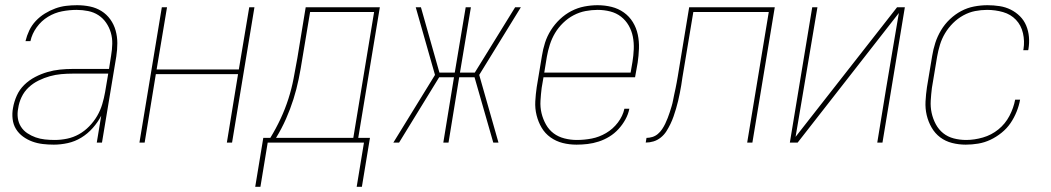

<svg xmlns="http://www.w3.org/2000/svg" viewBox="-20 -548 4040 738"><path d="M187 8Q165 8 144 5.5Q123 3 104 -4Q85 -11 68.5 -23Q52 -35 41.5 -52Q31 -69 28.5 -90.5Q26 -112 30 -133Q34 -157 44.5 -180.5Q55 -204 73.5 -222Q92 -240 115 -252Q138 -264 162 -271Q186 -278 210.5 -280.5Q235 -283 259 -283H399L407 -334Q411 -357 411.5 -379.5Q412 -402 406 -422.5Q400 -443 388 -460.5Q376 -478 358.5 -489.5Q341 -501 319 -505.5Q297 -510 275 -510Q247 -510 218.5 -504.5Q190 -499 164.5 -483.5Q139 -468 121 -443Q103 -418 97 -390H78Q83 -411 92.5 -431Q102 -451 117.5 -467.5Q133 -484 152.5 -496Q172 -508 192.5 -515.5Q213 -523 234 -525.5Q255 -528 276 -528Q302 -528 326 -523Q350 -518 370 -505.5Q390 -493 404 -473.5Q418 -454 424.5 -430.5Q431 -407 431 -382Q431 -357 427 -331L372 0H352L369 -103Q356 -78 336.5 -56Q317 -34 292.5 -19Q268 -4 240.5 2Q213 8 187 8ZM190 -10Q214 -10 238 -15Q262 -20 283.5 -32Q305 -44 323 -62.5Q341 -81 353.5 -102.5Q366 -124 373 -147.5Q380 -171 384 -194L396 -265H259Q237 -265 215 -263Q193 -261 171.5 -255Q150 -249 128.5 -238.5Q107 -228 90 -212Q73 -196 63 -175Q53 -154 50 -132Q46 -113 48.5 -94.5Q51 -76 60.5 -61Q70 -46 85 -36Q100 -26 117 -20Q134 -14 152.5 -12Q171 -10 190 -10Z M516 0 602 -520H622L582 -281H898L938 -520H958L872 0H852L895 -263H579L536 0Z M961 170 992 -18H1019Q1041 -54 1058.5 -91.5Q1076 -129 1088.5 -168Q1101 -207 1108.5 -246.5Q1116 -286 1123 -325L1155 -520H1440L1357 -18H1402L1371 170H1351L1379 0H1009L981 170ZM1041 -18H1338L1418 -502H1172L1142 -322Q1136 -283 1128 -244Q1120 -205 1108 -167Q1096 -129 1079.5 -91.5Q1063 -54 1041 -18Z M1492 0 1652 -260 1578 -520H1598L1669 -269H1728L1770 -520H1790L1748 -269H1805L1960 -520H1982L1822 -260L1896 0H1876L1804 -251H1745L1704 0H1684L1725 -251H1668L1514 0Z M2196 8Q2168 8 2142.5 1.5Q2117 -5 2096 -20Q2075 -35 2062 -57Q2049 -79 2042.5 -105Q2036 -131 2037.5 -158.5Q2039 -186 2043 -213L2063 -333Q2067 -359 2075 -384Q2083 -409 2097.5 -432Q2112 -455 2132 -474Q2152 -493 2176 -505.5Q2200 -518 2226 -523Q2252 -528 2277 -528Q2305 -528 2331 -521.5Q2357 -515 2378 -500Q2399 -485 2412.5 -463Q2426 -441 2431.5 -415Q2437 -389 2436 -361.5Q2435 -334 2431 -307L2421 -251H2069L2062 -210Q2059 -186 2057.5 -161Q2056 -136 2061.5 -113Q2067 -90 2078.5 -69.5Q2090 -49 2108 -35.5Q2126 -22 2149.5 -16Q2173 -10 2197 -10Q2226 -10 2254.5 -15.5Q2283 -21 2309.5 -36.5Q2336 -52 2355 -77Q2374 -102 2380 -130H2399Q2395 -109 2384 -89Q2373 -69 2357.5 -52Q2342 -35 2322.5 -23Q2303 -11 2281.5 -4Q2260 3 2238.5 5.5Q2217 8 2196 8ZM2072 -269H2404L2411 -310Q2415 -334 2416 -359Q2417 -384 2412.5 -407Q2408 -430 2396.5 -450Q2385 -470 2367 -484Q2349 -498 2325.5 -504Q2302 -510 2277 -510Q2254 -510 2230.5 -505.5Q2207 -501 2185 -489.5Q2163 -478 2144.5 -460Q2126 -442 2113.5 -421Q2101 -400 2093.5 -376.5Q2086 -353 2082 -330Z M2462 0 2465 -18Q2476 -18 2487.5 -21.5Q2499 -25 2508.5 -33Q2518 -41 2525 -51.5Q2532 -62 2537 -72.5Q2542 -83 2546.5 -94.5Q2551 -106 2554.5 -117Q2558 -128 2561.5 -139.5Q2565 -151 2567 -162Q2569 -173 2571.5 -184.5Q2574 -196 2576.5 -207.5Q2579 -219 2581 -230.5Q2583 -242 2585 -253L2629 -520H2958L2872 0H2852L2935 -502H2645L2603 -250Q2601 -235 2598.5 -220Q2596 -205 2593 -190Q2590 -175 2586.5 -160Q2583 -145 2578.5 -130Q2574 -115 2569 -100.5Q2564 -86 2557 -71.5Q2550 -57 2541.5 -43.5Q2533 -30 2520 -19.5Q2507 -9 2492 -4.5Q2477 0 2462 0Z M3016 0 3102 -520H3122L3087 -312Q3075 -239 3062.5 -166.5Q3050 -94 3038 -22L3428 -520H3458L3372 0H3352L3386 -208Q3398 -281 3410.5 -353.5Q3423 -426 3435 -498L3046 0Z M3692 8Q3665 8 3639.5 1.5Q3614 -5 3594 -20Q3574 -35 3561 -57.5Q3548 -80 3542 -105.5Q3536 -131 3537.5 -158.5Q3539 -186 3543 -213L3563 -333Q3567 -358 3575 -383Q3583 -408 3597 -431.5Q3611 -455 3631 -474Q3651 -493 3674.5 -505.5Q3698 -518 3724 -523Q3750 -528 3776 -528Q3799 -528 3822 -524.5Q3845 -521 3865 -511Q3885 -501 3900.5 -485.5Q3916 -470 3924.5 -449.5Q3933 -429 3935 -406Q3937 -383 3933 -359L3932 -355H3913L3914 -359Q3919 -390 3912 -420.5Q3905 -451 3885 -472Q3865 -493 3835.5 -501.5Q3806 -510 3774 -510Q3751 -510 3728 -505.5Q3705 -501 3683 -489Q3661 -477 3643 -459Q3625 -441 3612.5 -420Q3600 -399 3593 -376Q3586 -353 3582 -330L3562 -210Q3559 -186 3557.5 -161.5Q3556 -137 3561 -114Q3566 -91 3577 -70.5Q3588 -50 3605.5 -36Q3623 -22 3646 -16Q3669 -10 3694 -10Q3725 -10 3758 -19.5Q3791 -29 3817.5 -50.5Q3844 -72 3860 -102.5Q3876 -133 3882 -165H3901Q3897 -142 3887.5 -118.5Q3878 -95 3864 -74.5Q3850 -54 3829.5 -37.5Q3809 -21 3786.5 -10.5Q3764 0 3740 4Q3716 8 3692 8Z"/></svg>

Font: Iosevka Thin Oblique
Style: Regular
Weight: 100
Italic angle: -9°
Monospace: yes
Designer: Belleve Invis
Foundry: Belleve Invis
Version: Version 32.5.0; ttfautohint (v1.8.4)